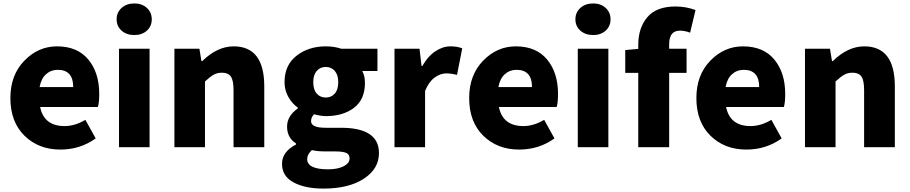

<svg xmlns="http://www.w3.org/2000/svg" viewBox="-20 -851 5259 1110"><path d="M329.1 13.7Q203.1 13.7 121.6 -66.4Q40 -146.5 40 -284.2Q40 -417 120.6 -500Q201.2 -583 309.6 -583Q427.7 -583 490.7 -506.8Q553.7 -430.7 553.7 -307.6Q553.7 -257.8 545.9 -232.4H211.9Q234.4 -122.1 353.5 -122.1Q413.1 -122.1 473.6 -158.2L533.2 -50.8Q443.4 13.7 329.1 13.7ZM209 -347.7H403.3Q403.3 -447.3 313.5 -447.3Q274.4 -447.3 246.1 -421.9Q217.8 -396.5 209 -347.7Z M668 0V-569.3H844.7V0ZM756.8 -648.4Q711.9 -648.4 683.1 -673.8Q654.3 -699.2 654.3 -739.3Q654.3 -779.3 683.1 -805.2Q711.9 -831.1 756.8 -831.1Q800.8 -831.1 829.1 -805.2Q857.4 -779.3 857.4 -739.3Q857.4 -699.2 829.1 -673.8Q800.8 -648.4 756.8 -648.4Z M988.3 0V-569.3H1132.8L1144.5 -498H1149.4Q1236.3 -583 1331.1 -583Q1507.8 -583 1507.8 -351.6V0H1330.1V-330.1Q1330.1 -386.7 1314.5 -408.7Q1298.8 -430.7 1263.7 -430.7Q1235.4 -430.7 1214.8 -418.9Q1194.3 -407.2 1165 -379.9V0Z M1849.6 239.3Q1744.1 239.3 1677.2 203.6Q1610.4 168 1610.4 95.7Q1610.4 26.4 1691.4 -15.6V-21.5Q1639.6 -54.7 1639.6 -119.1Q1639.6 -180.7 1702.1 -224.6V-228.5Q1668.9 -252 1647 -290.5Q1625 -329.1 1625 -376Q1625 -474.6 1694.3 -528.8Q1763.7 -583 1863.3 -583Q1912.1 -583 1953.1 -569.3H2162.1V-440.4H2074.2Q2089.8 -413.1 2089.8 -371.1Q2089.8 -276.4 2026.9 -228Q1963.9 -179.7 1863.3 -179.7Q1835.9 -179.7 1795.9 -190.4Q1778.3 -173.8 1778.3 -150.4Q1778.3 -112.3 1862.3 -112.3H1952.1Q2170.9 -112.3 2170.9 34.2Q2170.9 125 2083.5 182.1Q1996.1 239.3 1849.6 239.3ZM1935.5 -376Q1935.5 -418 1915.5 -440.9Q1895.5 -463.9 1863.3 -463.9Q1831.1 -463.9 1811 -440.9Q1791 -418 1791 -376Q1791 -333 1811 -310.1Q1831.1 -287.1 1863.3 -287.1Q1895.5 -287.1 1915.5 -310.1Q1935.5 -333 1935.5 -376ZM1877 127.9Q1931.6 127.9 1966.3 110.4Q2001 92.8 2001 65.4Q2001 41 1981 32.7Q1960.9 24.4 1918 24.4H1864.3Q1811.5 24.4 1783.2 16.6Q1755.9 41 1755.9 68.4Q1755.9 127.9 1877 127.9Z M2260.7 0V-569.3H2405.3L2417 -469.7H2421.9Q2452.1 -524.4 2495.6 -553.7Q2539.1 -583 2583 -583Q2626 -583 2652.3 -571.3L2622.1 -418Q2586.9 -426.8 2560.5 -426.8Q2525.4 -426.8 2492.2 -402.3Q2459 -377.9 2437.5 -325.2V0Z M2981.4 13.7Q2855.5 13.7 2773.9 -66.4Q2692.4 -146.5 2692.4 -284.2Q2692.4 -417 2772.9 -500Q2853.5 -583 2961.9 -583Q3080.1 -583 3143.1 -506.8Q3206.1 -430.7 3206.1 -307.6Q3206.1 -257.8 3198.2 -232.4H2864.3Q2886.7 -122.1 3005.9 -122.1Q3065.4 -122.1 3126 -158.2L3185.5 -50.8Q3095.7 13.7 2981.4 13.7ZM2861.3 -347.7H3055.7Q3055.7 -447.3 2965.8 -447.3Q2926.8 -447.3 2898.4 -421.9Q2870.1 -396.5 2861.3 -347.7Z M3320.3 0V-569.3H3497.1V0ZM3409.2 -648.4Q3364.3 -648.4 3335.4 -673.8Q3306.6 -699.2 3306.6 -739.3Q3306.6 -779.3 3335.4 -805.2Q3364.3 -831.1 3409.2 -831.1Q3453.1 -831.1 3481.4 -805.2Q3509.8 -779.3 3509.8 -739.3Q3509.8 -699.2 3481.4 -673.8Q3453.1 -648.4 3409.2 -648.4Z M4001 -793 3969.7 -662.1Q3939.5 -673.8 3911.1 -673.8Q3848.6 -673.8 3848.6 -595.7V-569.3H3949.2V-429.7H3848.6V0H3669.9V-429.7H3594.7V-561.5L3669.9 -568.4V-590.8Q3669.9 -689.5 3722.2 -751.5Q3774.4 -813.5 3885.7 -813.5Q3945.3 -813.5 4001 -793Z M4294.9 13.7Q4168.9 13.7 4087.4 -66.4Q4005.9 -146.5 4005.9 -284.2Q4005.9 -417 4086.4 -500Q4167 -583 4275.4 -583Q4393.6 -583 4456.5 -506.8Q4519.5 -430.7 4519.5 -307.6Q4519.5 -257.8 4511.7 -232.4H4177.7Q4200.2 -122.1 4319.3 -122.1Q4378.9 -122.1 4439.5 -158.2L4499 -50.8Q4409.2 13.7 4294.9 13.7ZM4174.8 -347.7H4369.1Q4369.1 -447.3 4279.3 -447.3Q4240.2 -447.3 4211.9 -421.9Q4183.6 -396.5 4174.8 -347.7Z M4633.8 0V-569.3H4778.3L4790 -498H4794.9Q4881.8 -583 4976.6 -583Q5153.3 -583 5153.3 -351.6V0H4975.6V-330.1Q4975.6 -386.7 4960 -408.7Q4944.3 -430.7 4909.2 -430.7Q4880.9 -430.7 4860.4 -418.9Q4839.8 -407.2 4810.5 -379.9V0Z"/></svg>

Font: Bpmf Zihi Sans Heavy
Style: Heavy
Weight: 900
Foundry: But Ko
Version: Version 1.320